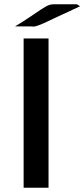

<svg xmlns="http://www.w3.org/2000/svg" viewBox="-20 -874 393 894"><path d="M50 -751Q92 -776 134 -805Q176 -834 194 -844Q212 -854 229 -854H313H338L353 -845L235 -790Q204 -775 185 -766.5Q166 -758 155 -754.5Q144 -751 140.5 -750.5Q137 -750 131 -750.5Q125 -751 122 -751ZM90 0V-695H206V0Z"/></svg>

Font: Coval
Style: Medium
Weight: 500
Foundry: Context Ltd
Version: Version 001.000